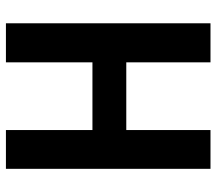

<svg xmlns="http://www.w3.org/2000/svg" viewBox="-61 -669 730 648"><g transform="rotate(90 304.0 -345.0)"><path d="M549.8 -690.4V0H418.9V-292H190.4V0H58.6V-690.4H190.4V-406.2H418.9V-690.4Z"/></g></svg>

Font: Dinish
Style: Bold
Weight: 700
Designer: Bert Driehuis
Foundry: Playbeing
Version: Version 3.006; git-39231f3c-release